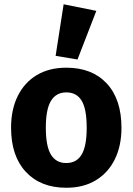

<svg xmlns="http://www.w3.org/2000/svg" viewBox="-20 -867 624 904"><path d="M292.4 -548.3Q413.5 -548.3 482.7 -474Q551.9 -399.6 551.9 -265.2Q551.9 -180.5 520.7 -117.1Q489.4 -53.6 431.3 -18.3Q373.2 17 292 17Q171.3 17 101.7 -57.7Q32.1 -132.4 32.1 -266.1Q32.1 -351.2 63.5 -414.8Q94.9 -478.3 153 -513.3Q211.2 -548.3 292.4 -548.3ZM292.4 -432Q244.4 -432 220.1 -392.3Q195.8 -352.7 195.8 -266.1Q195.8 -178.1 220 -138.7Q244.1 -99.4 292 -99.4Q340.6 -99.4 364.4 -139.2Q388.2 -179.1 388.2 -265.2Q388.2 -353.9 364.4 -393Q340.6 -432 292.4 -432ZM241.9 -604.1 279.6 -846.9 433.5 -815.8 344.9 -586.9Z"/></svg>

Font: Fira Sans Variable
Style: Regular
Weight: 400
Designer: Carrois Corporate & Edenspiekermann AG
Foundry: Carrois Corporate GbR & Edenspiekermann AG
Version: Version 4.202